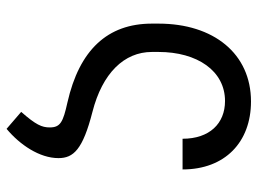

<svg xmlns="http://www.w3.org/2000/svg" viewBox="-119 -474 776 578"><g transform="rotate(90 269.0 -185.0)"><path d="M285.5 -552.6C141.7 -552.6 51.1 -440.3 51.1 -274.1V-254.3C51.1 -120.7 130.3 -35.9 288.4 0C347.7 13.1 363.6 21.3 363.6 53.3C363.6 77.1 355.5 95.2 316.8 139.2L367.9 183.2C415.5 143.5 456 84.2 456 27C456 -18.1 430.4 -46.2 316.8 -75.3C200.3 -105.1 136.4 -170.8 136.4 -254.3V-274.1C136.4 -391 193.5 -474.4 284.1 -474.4C351.9 -474.4 397.7 -427.6 397.7 -346.6H490.1C490.1 -474.1 408 -552.6 285.5 -552.6Z"/></g></svg>

Font: Magic Ui Pro
Style: Regular
Weight: 400
Designer: Stefan Endress, Andreas Faust
Version: Version 1.000;FEAKit 1.0